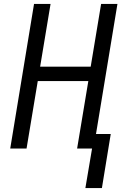

<svg xmlns="http://www.w3.org/2000/svg" viewBox="-20 -755 640 976"><path d="M414 201 448 0H372L429 -343H172L115 0H32L153 -735H237L184 -416H441L494 -735H577L468 -74H543L498 201Z"/></svg>

Font: Iosevka SS04 Extended Oblique
Style: Regular
Weight: 400
Width: 7
Italic angle: -9°
Monospace: yes
Designer: Belleve Invis
Foundry: Belleve Invis
Version: Version 19.0.0; ttfautohint (v1.8.4)